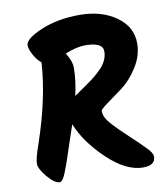

<svg xmlns="http://www.w3.org/2000/svg" viewBox="-83 -814 766 876"><g transform="rotate(-10 300.5 -376.0)"><path d="M567 -49Q567 -8 510 -8Q432 -8 346.5 -89Q261 -170 225 -258Q209 -210 203 -193Q197 -176 185 -139Q173 -102 166.5 -84Q160 -66 152 -46Q137 -8 123 -8Q100 -8 67.5 -46.5Q35 -85 35 -109Q35 -133 58 -198Q126 -397 136 -561Q117 -576 102 -603Q87 -630 87 -648Q87 -678 164.5 -711Q242 -744 343.5 -744Q445 -744 513 -696Q581 -648 581 -571Q581 -514 547.5 -461.5Q514 -409 474.5 -379.5Q435 -350 401.5 -326Q368 -302 368 -295Q368 -271 384 -249.5Q400 -228 429 -199.5Q458 -171 479 -151.5Q500 -132 513.5 -119Q527 -106 540 -92Q567 -66 567 -49ZM427 -561Q427 -603 345 -603Q306 -603 252 -581Q277 -543 277 -511Q277 -453 261 -383Q272 -391 302 -411.5Q332 -432 348.5 -444.5Q365 -457 386 -477Q427 -516 427 -561Z"/></g></svg>

Font: Kalam
Style: Bold
Weight: 700
Version: Version 2.001;PS 1.0;hotconv 1.0.79;makeotf.lib2.5.61930; tt